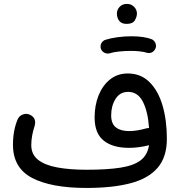

<svg xmlns="http://www.w3.org/2000/svg" viewBox="-20 -908 908 968"><path d="M569.3 -839.8Q569.3 -858.4 583 -873.3Q596.7 -888.2 619.1 -888.2Q634.8 -888.2 645.5 -881.8Q656.2 -875.5 662.6 -865.7Q670.4 -853 670.4 -839.4Q670.4 -823.7 659.9 -805.7Q649.4 -787.6 619.1 -787.6Q598.6 -787.6 587.9 -796.4Q577.1 -805.2 573.2 -817.4Q569.3 -827.1 569.3 -839.8ZM488.3 -663.6Q484.4 -677.2 491.2 -690.2Q498 -703.1 512.2 -707.5Q538.1 -715.8 573.2 -720.5Q608.4 -725.1 642.6 -725.1Q707.5 -725.1 746.6 -709.5Q760.7 -701.7 765.1 -686.3Q769.5 -670.9 760.7 -657.7Q745.6 -635.7 720.2 -642.1Q706.5 -646.5 685.3 -648.9Q664.1 -651.4 642.6 -651.4Q609.9 -651.4 580.8 -648.4Q551.8 -645.5 532.7 -639.2Q519 -635.3 505.6 -642.6Q492.2 -649.9 488.3 -663.6ZM45.4 -178.2Q45.4 -252 69.8 -308.1Q78.1 -325.2 96.7 -331.3Q115.2 -337.4 131.8 -329.1Q168 -311 152.8 -267.1Q147 -250 142.3 -225.6Q137.7 -201.2 137.7 -176.3Q137.7 -129.4 172.1 -102.3Q206.5 -75.2 269.3 -63.7Q332 -52.2 416.5 -52.2Q519 -52.2 586.2 -62.5Q653.3 -72.8 688.5 -99.4Q723.6 -126 731.4 -175.8Q678.7 -162.6 630.4 -162.6Q548.3 -162.6 502.7 -199.2Q457 -235.8 457 -315.9Q457 -377.4 477.3 -427.7Q497.6 -478 535.2 -507.8Q572.8 -537.6 624 -537.6Q689.9 -537.6 733.9 -493.9Q777.8 -450.2 799.6 -375.7Q821.3 -301.3 821.3 -208Q821.3 -116.2 774.7 -62Q728 -7.8 637.7 15.9Q547.4 39.6 416.5 39.6Q238.3 39.6 141.8 -11Q45.4 -61.5 45.4 -178.2ZM540.5 -326.2Q540.5 -284.2 564.5 -265.6Q588.4 -247.1 630.9 -247.1Q652.3 -247.1 675.8 -251.2Q699.2 -255.4 718.8 -261.2Q725.1 -262.7 731.4 -262.7Q725.6 -346.7 700 -395.8Q674.3 -444.8 626 -444.8Q584.5 -444.8 562.5 -409.4Q540.5 -374 540.5 -326.2Z"/></svg>

Font: Mikhak-DS2-FD Medium
Style: Regular
Weight: 500
Designer: Amin Abedi
Version: Version 3.4